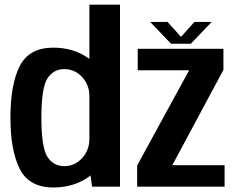

<svg xmlns="http://www.w3.org/2000/svg" viewBox="-20 -805 1023 828"><path d="M377 0H497.5V-785H365.5V-85.5ZM210 3.5Q297 3.5 361 -41.2Q425 -86 425 -146.5L365.5 -206.5Q365.5 -157 333.8 -122.8Q302 -88.5 257.5 -88.5Q210 -88.5 184.2 -129.2Q158.5 -170 158.5 -298Q158.5 -425.5 184.2 -466.2Q210 -507 257.5 -507Q302 -507 333.8 -473.2Q365.5 -439.5 365.5 -390L425 -449Q425 -509 361 -554.2Q297 -599.5 210 -599.5Q106 -599.5 65.5 -520.8Q25 -442 25 -298.5Q25 -155 65.5 -75.8Q106 3.5 210 3.5ZM571.5 0H948.5V-92.5H724V-94.5L943.5 -503.5V-594.5H574V-502H795.5V-501.5L571.5 -91.5ZM717.5 -616.5H803L893 -710.5H818.5L760.5 -646L702.5 -710.5H627.5Z"/></svg>

Font: Anybody SemiCondensed SemiBold
Style: Regular
Weight: 600
Width: 4
Version: Version 1.113;gftools[0.9.25]